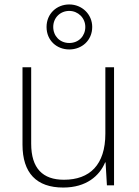

<svg xmlns="http://www.w3.org/2000/svg" viewBox="-20 -832 622 862"><path d="M291 -610C348 -610 394 -651 394 -711C394 -768 348 -812 291 -812C234 -812 189 -770 189 -711C189 -650 235 -610 291 -610ZM291 -639C248 -639 219 -671 219 -711C219 -752 250 -783 291 -783C330 -783 363 -752 363 -711C363 -671 334 -639 291 -639ZM492 -530H453V-232C453 -92 383 -25 267 -25C172 -25 120 -76 120 -187V-530H81V-183C81 -55 144 10 264 10C368 10 427 -43 452 -103H454L460 0H492Z"/></svg>

Font: Noto Sans Cherokee ExtraLight
Style: Regular
Weight: 200
Designer: Monotype Design Team
Foundry: Monotype Imaging Inc.
Version: Version 2.001